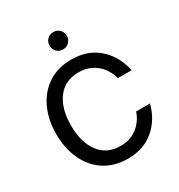

<svg xmlns="http://www.w3.org/2000/svg" viewBox="-212 -1064 1132 1213"><g transform="rotate(-30 354.0 -457.5)"><path d="M51 -354Q51 -456 88.5 -538Q126 -620 197.5 -667.5Q269 -715 367 -715Q487 -715 564 -647Q641 -579 666 -466H565Q547 -536 494.5 -579Q442 -622 368 -622Q267 -622 213 -549Q159 -476 159 -354Q159 -232 213 -159Q267 -86 368 -86Q439 -86 489 -125Q539 -164 560 -226H661Q634 -121 558 -57Q482 7 367 7Q268 7 196.5 -40.5Q125 -88 88 -170Q51 -252 51 -354ZM294 -859Q294 -886 312 -904Q330 -922 357 -922Q384 -922 402 -903.5Q420 -885 420 -859Q420 -833 402 -814.5Q384 -796 357 -796Q330 -796 312 -814Q294 -832 294 -859Z"/></g></svg>

Font: Be Vietnam Medium
Style: Regular
Weight: 500
Designer: Gabriel Lam
Foundry: TypeRant
Version: Version 4.000